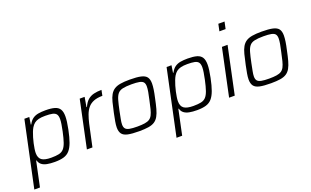

<svg xmlns="http://www.w3.org/2000/svg" viewBox="-98 -1247 3157 1950"><g transform="rotate(-20 1481.0 -271.5)"><path d="M0 200 151 -510H204L192 -432H197Q216 -469 242 -487.5Q268 -506 302 -512Q336 -518 380 -518Q442 -518 479.5 -507Q517 -496 534 -468.5Q551 -441 551 -392Q551 -366 546.5 -331.5Q542 -297 533 -253Q517 -174 498.5 -123.5Q480 -73 454.5 -44Q429 -15 390 -3.5Q351 8 293 8Q245 8 209.5 1Q174 -6 152 -23.5Q130 -41 123 -70H118L61 200ZM273 -45Q324 -45 356 -52Q388 -59 408 -80.5Q428 -102 442.5 -143.5Q457 -185 472 -255Q481 -298 486 -329.5Q491 -361 491 -383Q491 -419 478 -436.5Q465 -454 436 -460Q407 -466 359 -466Q316 -466 288 -459Q260 -452 241 -437Q222 -422 207 -397Q197 -380 187.5 -355.5Q178 -331 169.5 -302.5Q161 -274 154.5 -244.5Q148 -215 144 -188.5Q140 -162 140 -143Q140 -90 171 -67.5Q202 -45 273 -45Z M641 0 749 -510H802L784 -405H789Q810 -452 838 -476Q866 -500 903.5 -509Q941 -518 987 -518L975 -458Q918 -458 879.5 -442.5Q841 -427 817 -397.5Q793 -368 778.5 -328Q764 -288 753 -241L701 0Z M1205 8Q1128 8 1083.5 -1.5Q1039 -11 1020.5 -36Q1002 -61 1002 -105Q1002 -132 1008.5 -169Q1015 -206 1025 -254Q1039 -319 1050.5 -364.5Q1062 -410 1079.5 -440Q1097 -470 1123 -487Q1149 -504 1189.5 -511Q1230 -518 1291 -518Q1368 -518 1412 -508Q1456 -498 1474 -473.5Q1492 -449 1492 -404Q1492 -377 1486.5 -339.5Q1481 -302 1470 -254Q1457 -190 1444.5 -144.5Q1432 -99 1415 -69Q1398 -39 1372 -22Q1346 -5 1305.5 1.5Q1265 8 1205 8ZM1203 -43Q1251 -43 1283 -48Q1315 -53 1334.5 -65.5Q1354 -78 1366.5 -102Q1379 -126 1388.5 -163.5Q1398 -201 1409 -254Q1420 -301 1426 -335.5Q1432 -370 1432 -394Q1432 -424 1419.5 -439.5Q1407 -455 1376.5 -461Q1346 -467 1293 -467Q1233 -467 1197.5 -459Q1162 -451 1143 -428.5Q1124 -406 1112 -364Q1100 -322 1086 -254Q1077 -207 1070 -173Q1063 -139 1063 -115Q1063 -86 1076 -70.5Q1089 -55 1119.5 -49Q1150 -43 1203 -43Z M1537 200 1688 -510H1741L1729 -432H1734Q1753 -469 1779 -487.5Q1805 -506 1839 -512Q1873 -518 1917 -518Q1979 -518 2016.5 -507Q2054 -496 2071 -468.5Q2088 -441 2088 -392Q2088 -366 2083.5 -331.5Q2079 -297 2070 -253Q2054 -174 2035.5 -123.5Q2017 -73 1991.5 -44Q1966 -15 1927 -3.5Q1888 8 1830 8Q1782 8 1746.5 1Q1711 -6 1689 -23.5Q1667 -41 1660 -70H1655L1598 200ZM1810 -45Q1861 -45 1893 -52Q1925 -59 1945 -80.5Q1965 -102 1979.5 -143.5Q1994 -185 2009 -255Q2018 -298 2023 -329.5Q2028 -361 2028 -383Q2028 -419 2015 -436.5Q2002 -454 1973 -460Q1944 -466 1896 -466Q1853 -466 1825 -459Q1797 -452 1778 -437Q1759 -422 1744 -397Q1734 -380 1724.5 -355.5Q1715 -331 1706.5 -302.5Q1698 -274 1691.5 -244.5Q1685 -215 1681 -188.5Q1677 -162 1677 -143Q1677 -90 1708 -67.5Q1739 -45 1810 -45Z M2316 -667 2332 -743H2399L2383 -667ZM2178 0 2286 -510H2347L2239 0Z M2630 8Q2553 8 2508.5 -1.5Q2464 -11 2445.5 -36Q2427 -61 2427 -105Q2427 -132 2433.5 -169Q2440 -206 2450 -254Q2464 -319 2475.5 -364.5Q2487 -410 2504.5 -440Q2522 -470 2548 -487Q2574 -504 2614.5 -511Q2655 -518 2716 -518Q2793 -518 2837 -508Q2881 -498 2899 -473.5Q2917 -449 2917 -404Q2917 -377 2911.5 -339.5Q2906 -302 2895 -254Q2882 -190 2869.5 -144.5Q2857 -99 2840 -69Q2823 -39 2797 -22Q2771 -5 2730.5 1.5Q2690 8 2630 8ZM2628 -43Q2676 -43 2708 -48Q2740 -53 2759.5 -65.5Q2779 -78 2791.5 -102Q2804 -126 2813.5 -163.5Q2823 -201 2834 -254Q2845 -301 2851 -335.5Q2857 -370 2857 -394Q2857 -424 2844.5 -439.5Q2832 -455 2801.5 -461Q2771 -467 2718 -467Q2658 -467 2622.5 -459Q2587 -451 2568 -428.5Q2549 -406 2537 -364Q2525 -322 2511 -254Q2502 -207 2495 -173Q2488 -139 2488 -115Q2488 -86 2501 -70.5Q2514 -55 2544.5 -49Q2575 -43 2628 -43Z"/></g></svg>

Font: Saira Thin Light
Style: Italic
Weight: 300
Italic angle: -12°
Version: Version 1.101